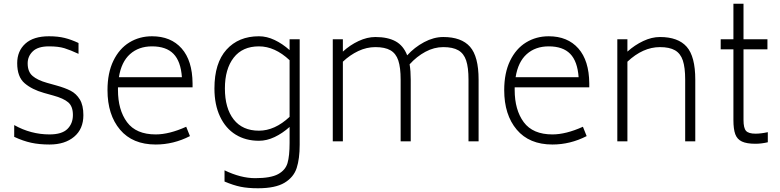

<svg xmlns="http://www.w3.org/2000/svg" viewBox="-20 -756 4173 1027"><path d="M56 -24V-87Q145 -37 245 -37Q311 -37 340.5 -66Q370 -95 370 -141Q370 -187 345 -208.5Q320 -230 265 -245L215 -259Q151 -277 111.5 -311Q72 -345 72 -418Q72 -483 115.5 -522.5Q159 -562 242 -562Q290 -562 326 -553Q362 -544 400 -526V-468Q357 -488 325 -498Q293 -508 242 -508Q183 -508 155.5 -481.5Q128 -455 128 -417Q128 -372 154.5 -349.5Q181 -327 231 -313L281 -299Q328 -286 358 -270.5Q388 -255 407 -224Q426 -193 426 -140Q426 -66 376.5 -24.5Q327 17 245 17Q190 17 146.5 7.5Q103 -2 56 -24Z M611 -275Q611 -168 659.5 -102.5Q708 -37 813 -37Q885 -37 976 -78L996 -28Q908 17 813 17Q689 17 622 -62.5Q555 -142 555 -274Q555 -366 586.5 -431Q618 -496 672 -529Q726 -562 793 -562Q894 -562 951.5 -497Q1009 -432 1010 -310V-289H611ZM616 -343H953Q947 -428 908 -468Q869 -508 793 -508Q722 -508 675.5 -466.5Q629 -425 616 -343Z M1583 -546V18Q1583 93 1567 142.5Q1551 192 1502 221.5Q1453 251 1360 251Q1306 251 1267 243Q1228 235 1181 215V155Q1268 197 1345 197Q1428 197 1467.5 175.5Q1507 154 1518 116Q1529 78 1529 8V-77Q1491 -43 1449 -23Q1407 -3 1365 -3Q1294 -3 1240.5 -36Q1187 -69 1157 -132.5Q1127 -196 1127 -283Q1127 -419 1191.5 -490.5Q1256 -562 1365 -562Q1407 -562 1449 -542Q1491 -522 1529 -488V-546ZM1529 -131V-434Q1450 -508 1365 -508Q1277 -508 1230 -447.5Q1183 -387 1183 -283Q1183 -177 1230 -117Q1277 -57 1365 -57Q1450 -57 1529 -131Z M2540 -330V0H2486V-330Q2486 -395 2473.5 -432.5Q2461 -470 2431.5 -487Q2402 -504 2351 -504Q2302 -504 2255.5 -479Q2209 -454 2171 -412Q2177 -376 2177 -330V0H2123V-330Q2123 -395 2110.5 -432.5Q2098 -470 2068.5 -487Q2039 -504 1988 -504Q1941 -504 1896.5 -483Q1852 -462 1814 -426V0H1760V-546H1814V-480Q1852 -515 1898 -536.5Q1944 -558 1988 -558Q2054 -558 2096 -535Q2138 -512 2158 -460Q2197 -503 2248.5 -530.5Q2300 -558 2351 -558Q2448 -558 2494 -506Q2540 -454 2540 -330Z M2733 -275Q2733 -168 2781.5 -102.5Q2830 -37 2935 -37Q3007 -37 3098 -78L3118 -28Q3030 17 2935 17Q2811 17 2744 -62.5Q2677 -142 2677 -274Q2677 -366 2708.5 -431Q2740 -496 2794 -529Q2848 -562 2915 -562Q3016 -562 3073.5 -497Q3131 -432 3132 -310V-289H2733ZM2738 -343H3075Q3069 -428 3030 -468Q2991 -508 2915 -508Q2844 -508 2797.5 -466.5Q2751 -425 2738 -343Z M3699 -330V0H3645V-330Q3645 -395 3632.5 -432.5Q3620 -470 3590.5 -487Q3561 -504 3510 -504Q3419 -504 3336 -426V0H3282V-546H3336V-480Q3375 -515 3420.5 -536.5Q3466 -558 3510 -558Q3607 -558 3653 -506Q3699 -454 3699 -330Z M4087 -49V5Q4052 13 4021 13Q3974 13 3948.5 1Q3923 -11 3913 -38Q3903 -65 3903 -114V-492H3835V-546H3903V-736H3957V-546H4085V-492H3957V-114Q3957 -71 3970.5 -56Q3984 -41 4021 -41Q4050 -41 4087 -49Z"/></svg>

Font: Biryani ExtraLight
Style: Regular
Weight: 275
Designer: Dan Reynolds and Mathieu Reguer
Foundry: Dan Reynolds and Mathieu Reguer
Version: Version 1.004; ttfautohint (v1.1) -l 5 -r 5 -G 72 -x 0 -D la